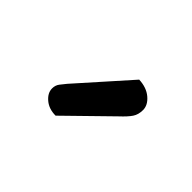

<svg xmlns="http://www.w3.org/2000/svg" viewBox="-45 -796 388 388"><g transform="rotate(45 149.0 -601.5)"><path d="M90 -578 187 -687Q209 -686 222.5 -674.5Q236 -663 236 -649Q236 -636 230 -627Q224 -618 210 -605L119 -516Q100 -516 87.5 -526.5Q75 -537 75 -550Q75 -559 80 -565.5Q85 -572 90 -578Z"/></g></svg>

Font: Baloo Bhaina 2
Style: Regular
Weight: 400
Designer: Yesha Goshar, Manish Minz, Shuchita Grover and Ek Type
Foundry: Ek Type
Version: Version 1.700